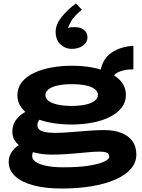

<svg xmlns="http://www.w3.org/2000/svg" viewBox="-20 -861 818 1104"><path d="M335 223Q240 223 171.5 204.5Q103 186 66.5 151.5Q30 117 30 71Q30 39 46 15Q62 -9 87 -26.5Q112 -44 138 -56L203 -21Q192 -15 178.5 0Q165 15 165 37Q165 56 186.5 70.5Q208 85 248.5 93Q289 101 345 101Q430 101 488.5 92Q547 83 577.5 69Q608 55 608 41Q608 24 595 17.5Q582 11 551 11Q529 11 498.5 13.5Q468 16 432 19.5Q396 23 356.5 25.5Q317 28 277 28Q216 28 164.5 12.5Q113 -3 82 -32.5Q51 -62 51 -104Q51 -140 68.5 -166.5Q86 -193 117.5 -212.5Q149 -232 188 -245L246 -202Q236 -198 224 -189Q212 -180 203.5 -168Q195 -156 195 -141Q195 -125 206.5 -115.5Q218 -106 241 -101.5Q264 -97 297 -97Q329 -97 364 -99.5Q399 -102 435.5 -105Q472 -108 508.5 -110.5Q545 -113 580 -113Q637 -113 678.5 -96.5Q720 -80 742 -49Q764 -18 764 28Q764 74 732 110.5Q700 147 642 172Q584 197 506 210Q428 223 335 223ZM392 -145Q328 -145 271.5 -155.5Q215 -166 172 -187Q129 -208 104.5 -240Q80 -272 80 -314Q80 -356 105 -388Q130 -420 174 -441Q218 -462 274 -472.5Q330 -483 392 -483Q456 -483 512.5 -472.5Q569 -462 612 -441Q655 -420 679.5 -388.5Q704 -357 704 -315Q704 -273 678.5 -241Q653 -209 609.5 -187.5Q566 -166 509.5 -155.5Q453 -145 392 -145ZM392 -252Q438 -252 472 -259.5Q506 -267 524.5 -281.5Q543 -296 543 -315Q543 -335 524.5 -349Q506 -363 472 -370Q438 -377 392 -377Q346 -377 312 -369.5Q278 -362 259.5 -348Q241 -334 241 -314Q241 -294 259.5 -280.5Q278 -267 312 -259.5Q346 -252 392 -252ZM613 -383 556 -430Q558 -475 575.5 -507Q593 -539 621 -558Q649 -577 681.5 -586.5Q714 -596 747 -597V-462Q697 -463 661 -446.5Q625 -430 613 -383ZM300 -678Q300 -720 334 -763Q368 -806 417 -841L451 -805Q408 -771 390 -740.5Q372 -710 372 -699Q379 -704 390 -704.5Q401 -705 411 -705Q443 -705 463 -689Q483 -673 483 -646Q483 -618 457.5 -599Q432 -580 392 -580Q355 -580 327.5 -606Q300 -632 300 -678Z"/></svg>

Font: BioRhyme SemiExpanded ExtraBold
Style: Regular
Weight: 800
Width: 6
Designer: Aoife Mooney
Foundry: Aoife Mooney Type
Version: Version 1.600;gftools[0.9.33]